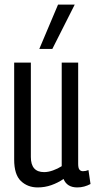

<svg xmlns="http://www.w3.org/2000/svg" viewBox="-20 -810 416 840"><path d="M145 10Q101 10 71.5 -18Q42 -46 42 -112V-536H115V-123Q115 -57 173 -57Q191 -57 212 -64.5Q233 -72 250 -83V-536H322V-93Q322 -75 327.5 -68Q333 -61 343 -61Q355 -61 367 -66L376 -5Q363 2 348.5 6Q334 10 318 10Q273 10 258 -27Q233 -10 204.5 0Q176 10 145 10ZM152 -596 234 -790H307L209 -596Z"/></svg>

Font: Georama Condensed
Style: Regular
Weight: 400
Width: 3
Designer: Jean-Baptiste Levee
Foundry: Production Type
Version: Version 1.000